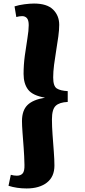

<svg xmlns="http://www.w3.org/2000/svg" viewBox="-20 -836 477 1083"><path d="M362 -261Q315 -259 294 -239Q273 -219 273 -163Q273 -123 276.5 -75Q280 -27 283.5 19Q287 65 287 98Q287 161 244.5 194Q202 227 130 227Q75 227 28 212L41 150Q59 155 75 155Q97 155 108 142Q119 129 118 94Q117 45 113.5 -2Q110 -49 107 -88.5Q104 -128 104 -153Q104 -213 135 -243.5Q166 -274 234 -285Q164 -297 138.5 -330.5Q113 -364 113 -419Q113 -470 120 -522Q127 -574 134.5 -619Q142 -664 142 -694Q142 -722 132 -733.5Q122 -745 105 -745Q89 -745 72 -740L62 -800Q87 -808 118 -812Q149 -816 172 -816Q245 -816 279.5 -782Q314 -748 314 -696Q314 -668 309 -630.5Q304 -593 297 -551.5Q290 -510 285 -470.5Q280 -431 280 -399Q280 -350 300.5 -337Q321 -324 362 -322Z"/></svg>

Font: Literata 36pt ExtraBold
Style: Italic
Weight: 800
Italic angle: -2°
Designer: Latin by Veronika Burian and Jose Scaglione. Greek by Irene Vlachou. Cyrillic by Vera Evstafieva
Foundry: TypeTogether
Version: Version 3.002